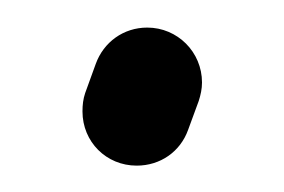

<svg xmlns="http://www.w3.org/2000/svg" viewBox="-20 -330 210 142"><path d="M119.1 -233.9 127 -255.4C128.4 -259.8 129.4 -264.2 129.4 -269C129.4 -291.5 111.3 -309.6 88.9 -309.6C71.3 -309.6 56.6 -298.8 50.8 -282.7L43 -261.2C41.5 -256.8 41 -252.4 41 -247.6C41 -225.1 58.6 -207.5 81.1 -207.5C98.6 -207.5 113.3 -217.8 119.1 -233.9Z"/></svg>

Font: Velvelyne
Style: Regular
Weight: 400
Designer: Manon Van der Borght et Mariel Nils
Foundry: Velvetyne
Version: Version 1.070;Glyphs 3.3.1 (3343)